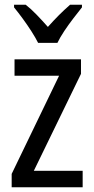

<svg xmlns="http://www.w3.org/2000/svg" viewBox="-20 -786 393 806"><path d="M327 0H29V-56L228 -468H41V-537H320V-476L122 -69H327ZM140 -606Q129 -628 112 -654.5Q95 -681 76 -707Q57 -733 39 -755V-766H88Q110 -749 134 -724Q158 -699 181 -673Q207 -702 227.5 -722.5Q248 -743 274 -766H324V-755Q308 -735 288 -709Q268 -683 250 -656Q232 -629 221 -606Z"/></svg>

Font: Noto Sans Arabic Condensed
Style: Regular
Weight: 400
Width: 3
Designer: Monotype Design Team, Nadine Chahine, Nizar Qandah and Khaled Hosny
Foundry: Monotype Imaging Inc.
Version: Version 2.012